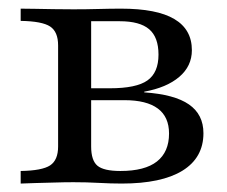

<svg xmlns="http://www.w3.org/2000/svg" viewBox="-20 -435 537 455"><path d="M29 0V-29.8Q79.8 -30.6 98.8 -43.1Q117.7 -55.6 117.7 -87.9V-327.4Q117.7 -359.7 98.8 -372.2Q79.8 -384.7 29 -385.5V-414.5Q41.1 -414.5 62.1 -414.1Q83.1 -413.7 107.3 -413.3Q131.5 -412.9 154 -412.9Q184.7 -412.9 213.3 -413.7Q241.9 -414.5 266.9 -414.5Q351.6 -414.5 393.1 -389.9Q434.7 -365.3 434.7 -316.1Q434.7 -278.2 404.8 -252.8Q375 -227.4 321.8 -217.7V-216.1Q393.5 -211.3 427.8 -187.5Q462.1 -163.7 462.1 -119.4Q462.1 -61.3 412.5 -30.6Q362.9 0 268.5 0Q242.7 0 214.1 -1.6Q185.5 -3.2 154 -3.2Q132.3 -3.2 108.1 -2.4Q83.9 -1.6 62.9 -1.2Q41.9 -0.8 29 0ZM265.3 -29.8Q323.4 -29.8 352 -52.4Q380.6 -75 380.6 -118.5Q380.6 -158.1 354 -177.8Q327.4 -197.6 275 -197.6H171V-225.8H240.3Q303.2 -225.8 329.4 -244.4Q355.6 -262.9 355.6 -305.6Q355.6 -346.8 333.5 -365.7Q311.3 -384.7 263.7 -384.7H190.3L196 -389.5V-87.9Q196 -54.8 210.9 -42.3Q225.8 -29.8 265.3 -29.8Z"/></svg>

Font: Playfair
Style: Regular
Weight: 400
Designer: Claus Eggers Sørensen
Foundry: Claus Eggers Sørensen
Version: Version 2.001;gftools[0.9.30]